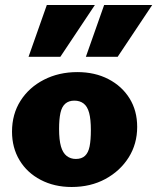

<svg xmlns="http://www.w3.org/2000/svg" viewBox="-20 -731 628 767"><path d="M266 16Q197 16 142.5 -12.5Q88 -41 58 -91Q28 -141 28 -205Q28 -275 62 -328.5Q96 -382 155.5 -412.5Q215 -443 289 -443Q359 -443 413 -415Q467 -387 497.5 -338Q528 -289 528 -224Q528 -156 494 -102Q460 -48 401 -16Q342 16 266 16ZM283 -96Q306 -96 319.5 -108.5Q333 -121 338 -146.5Q343 -172 343 -211Q343 -255 336 -280.5Q329 -306 314 -317.5Q299 -329 277 -329Q255 -329 241 -317Q227 -305 221.5 -280Q216 -255 216 -216Q216 -172 223.5 -146Q231 -120 246.5 -108Q262 -96 283 -96ZM94 -504 167 -711H359L221 -504ZM323 -504 396 -711H588L450 -504Z"/></svg>

Font: Ysabeau Office Black
Style: Regular
Weight: 900
Designer: Christian Thalmann (Catharsis Fonts)
Version: Version 2.001;gftools[0.9.30]; featfreeze: tnum,lnum,ss02